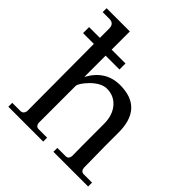

<svg xmlns="http://www.w3.org/2000/svg" viewBox="-191 -837 970 970"><g transform="rotate(45 294.5 -351.5)"><path d="M283 -530H184V-378Q238 -477 341 -477Q508 -477 505 -295Q504 -233 507 -51Q510 -28 530 -28H589V0H341V-28H400Q420 -28 423 -51Q422 -93 422 -281Q422 -342 390 -379.5Q358 -417 307 -417Q267 -417 223 -373Q185 -333 185 -313V-51Q188 -28 208 -28H268V0H19V-28H78Q97 -28 102 -51L100 -530H23V-573H100V-641Q99 -675 66 -675H18V-703H184V-573H283Z"/></g></svg>

Font: GFS Didot
Style: Regular
Weight: 400
Designer: Takis Katsoulidis and George D. Matthiopoulos
Foundry: Takis Katsoulidis and George D. Matthiopoulos
Version: Version 1.0